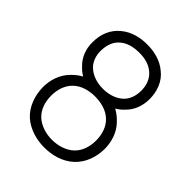

<svg xmlns="http://www.w3.org/2000/svg" viewBox="-217 -890 1029 1029"><g transform="rotate(45 297.0 -375.5)"><path d="M80.2 -567.7C79.2 -515.6 97.9 -466.7 135.4 -432.3C146.9 -419.8 160.4 -409.4 175 -401C154.2 -389.6 135.4 -375 119.8 -358.3C79.2 -317.7 61.5 -259.4 62.5 -207.3C63.5 -147.9 83.3 -84.4 130.2 -41.7C176 -1 238.5 15.6 295.8 15.6C354.2 15.6 416.7 0 462.5 -41.7C510.4 -84.4 530.2 -146.9 531.2 -207.3C531.2 -259.4 514.6 -317.7 472.9 -358.3C457.3 -375 438.5 -389.6 417.7 -401C432.3 -409.4 445.8 -419.8 457.3 -432.3C494.8 -466.7 512.5 -515.6 512.5 -567.7C512.5 -624 492.7 -681.2 446.9 -716.7C404.2 -753.1 349 -765.6 295.8 -765.6C244.8 -765.6 188.5 -753.1 145.8 -716.7C101 -680.2 80.2 -627.1 80.2 -567.7ZM295.8 -704.2C337.5 -705.2 378.1 -694.8 406.3 -669.8C435.4 -645.8 449 -608.3 449 -567.7C449 -528.1 436.5 -489.6 407.3 -465.6C378.1 -440.6 337.5 -429.2 295.8 -429.2C255.2 -429.2 214.6 -440.6 185.4 -465.6C156.2 -489.6 142.7 -528.1 143.8 -567.7C144.8 -608.3 157.3 -645.8 186.5 -669.8C214.6 -694.8 255.2 -704.2 295.8 -704.2ZM295.8 -370.8C342.7 -370.8 389.6 -358.3 420.8 -328.1C453.1 -297.9 466.7 -253.1 466.7 -207.3C466.7 -161.5 453.1 -116.7 420.8 -86.5C389.6 -57.3 342.7 -42.7 295.8 -42.7C250 -42.7 203.1 -57.3 171.9 -86.5C139.6 -116.7 126 -161.5 126 -207.3C126 -253.1 139.6 -297.9 171.9 -328.1C203.1 -358.3 250 -370.8 295.8 -370.8Z"/></g></svg>

Font: Manrope3 Light
Style: Regular
Weight: 300
Designer: Mikhail Sharanda
Foundry: Mikhail Sharanda
Version: Version 3.000;PS 003.000;hotconv 1.0.88;makeotf.lib2.5.64775